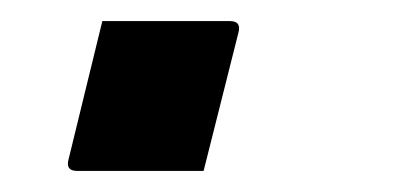

<svg xmlns="http://www.w3.org/2000/svg" viewBox="-20 -159 390 182"><path d="M173 3H53Q42 3 45 -8L77 -139H198Q209 -139 206 -128Z"/></svg>

Font: Recursive Sn Lnr St
Style: Italic
Weight: 400
Italic angle: -15°
Version: Version 1.079;hotconv 1.0.112;makeotfexe 2.5.65598; ttfautoh